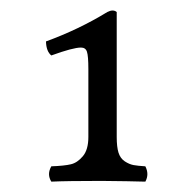

<svg xmlns="http://www.w3.org/2000/svg" viewBox="-20 -711 347 367"><path d="M134.8 -620.1Q119.6 -620.1 78.1 -605Q68.4 -612.8 67.9 -631.8Q130.9 -654.8 185.1 -688Q196.3 -693.8 203.1 -688V-449.2Q203.1 -430.2 206.5 -419.2Q210 -408.2 218.5 -402.6Q227.1 -397 235.1 -395.5Q243.2 -394 257.8 -393.1Q265.6 -377.9 257.8 -363.8Q228 -364.7 173.8 -365.2Q107.9 -365.2 78.1 -363.8Q69.3 -377.9 78.1 -393.1Q103 -394 115.5 -397Q127.9 -399.9 138.4 -412.4Q148.9 -424.8 148.9 -449.2V-579.1Q148.9 -604 146.2 -612.1Q143.6 -620.1 134.8 -620.1Z"/></svg>

Font: Linux Libertine Display
Style: Regular
Weight: 400
Designer: Philipp H. Poll
Foundry: Philipp H. Poll
Version: Version 5.0.9